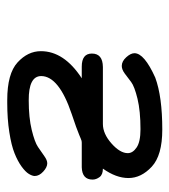

<svg xmlns="http://www.w3.org/2000/svg" viewBox="12 -488 481 546"><g transform="rotate(90 253.0 -215.5)"><path d="M126 -90.8Q126 -156.7 203.1 -207H169.9Q132.8 -207 132.8 -235.8Q132.8 -266.6 170.9 -267.1H333Q360.8 -267.1 388.4 -291.5Q416 -315.9 416 -337.9Q416 -352.1 399.9 -363Q383.8 -374 348.1 -374Q296.4 -374 261.2 -365.5Q226.1 -356.9 213.6 -347.4Q201.2 -337.9 189.7 -329.3Q178.2 -320.8 168 -320.8Q154.8 -320.8 143.3 -333.5Q131.8 -346.2 131.8 -356.9Q131.8 -384.8 201.2 -416Q255.4 -436 349.1 -436Q422.4 -436 454.6 -406Q486.8 -376 486.8 -339.8Q486.8 -304.7 460 -267.1Q477.1 -267.1 484.1 -257.6Q491.2 -248 491.2 -237.8Q491.2 -208 456.1 -207H386.2Q383.3 -207 381.1 -206.5Q378.9 -206.1 374.5 -204.1Q370.1 -202.1 363.5 -199.5Q356.9 -196.8 341.1 -190.9Q325.2 -185.1 304.2 -178.2Q197.3 -142.1 196.8 -91.8Q196.8 -55.7 266.1 -56.2Q314.9 -56.2 349.9 -64.7Q384.8 -73.2 398.4 -82.5Q412.1 -91.8 424.1 -100.3Q436 -108.9 444.8 -108.9Q456.1 -108.9 468.5 -97.4Q481 -85.9 481 -73.2Q481 -66.4 475.1 -56.6Q469.2 -46.9 454.1 -35.9Q439 -24.9 416.5 -15.9Q394 -6.8 356.4 -1Q318.8 4.9 272.9 4.9H265.1Q189.9 4.9 158 -24.4Q126 -53.7 126 -90.8Z"/></g></svg>

Font: CMU Typewriter Text Variable Width
Style: Italic
Weight: 500
Italic angle: -14.04°
Version: Version 0.7.0